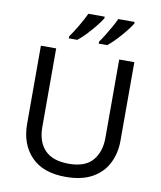

<svg xmlns="http://www.w3.org/2000/svg" viewBox="-100 -1023 932 1113"><g transform="rotate(10 365.5 -467.0)"><path d="M640 -714V-252Q640 -178 610 -118.5Q580 -59 518.5 -24.5Q457 10 362 10Q229 10 159.5 -62.5Q90 -135 90 -254V-714H180V-251Q180 -164 226.5 -116Q273 -68 367 -68Q464 -68 507.5 -119.5Q551 -171 551 -252V-714ZM601 -944V-934Q591 -917 568 -888Q545 -859 518 -830.5Q491 -802 468 -784H418V-796Q432 -815 448 -841Q464 -867 479.5 -894.5Q495 -922 505 -944ZM425 -944V-934Q415 -917 392 -888Q369 -859 342 -830.5Q315 -802 292 -784H242V-796Q263 -825 288 -867.5Q313 -910 329 -944Z"/></g></svg>

Font: Noto IKEA Simplified Chinese
Style: Regular
Weight: 400
Designer: Monotype Design Team
Foundry: Monotype Imaging Inc.
Version: Version 1.100